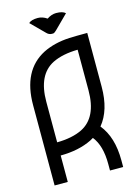

<svg xmlns="http://www.w3.org/2000/svg" viewBox="-129 -929 699 997"><g transform="rotate(-15 221.0 -430.5)"><path d="M107.4 1H36.6V-430.2Q36.6 -617.2 166.5 -684.1Q228 -714.8 309.1 -718.8Q343.3 -720.2 405.3 -720.2V-430.2Q405.3 -305.2 345.7 -232.9Q405.3 -160.6 405.3 -35.2V0.5H334.5V-35.2Q334.5 -133.8 292.5 -186Q284.2 -180.7 275.4 -176.3Q205.1 -141.6 107.4 -141.1ZM107.4 -211.9Q189 -212.9 242.7 -239.3Q334.5 -285.2 334.5 -430.2V-648.9Q252.9 -647.5 199.2 -621.1Q107.4 -575.2 107.4 -430.2ZM233.9 -763.2H225.6Q210.9 -763.7 199.2 -775.9L127.4 -847.7Q142.1 -861.8 176.8 -861.8Q202.1 -861.8 226.1 -845.2Q250.5 -861.8 275.4 -861.8Q310.5 -861.8 325.2 -847.7Q256.3 -778.8 252 -774.9Q240.7 -763.7 233.9 -763.2Z"/></g></svg>

Font: Greenwashing Machine
Style: Regular
Weight: 400
Designer: Tup Wanders
Foundry: Free font, DO NOT SELL
Version: Version 1.00;August 10, 2023;FontCreator 11.5.0.2430 64-bit